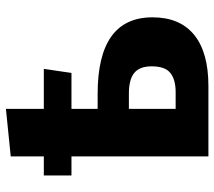

<svg xmlns="http://www.w3.org/2000/svg" viewBox="-58 -673 731 655"><g transform="rotate(-90 307.5 -345.5)"><path d="M263.6 -690.8V-561.5H400L386.2 -467.2H263.6V-377.9H314.9Q575.9 -377.9 575.9 -190.8Q575.9 -97.4 516.2 -48.7Q456.4 0 341.5 0H101.5V-467.2H36.4V-561.5H101.5V-674.4ZM315.9 -271.3H263.6V-111.8H321Q363.1 -111.8 385.9 -129.7Q408.7 -147.7 408.7 -193.8Q408.7 -234.4 386.4 -252.8Q364.1 -271.3 315.9 -271.3Z"/></g></svg>

Font: Fira Code
Style: Bold
Weight: 700
Monospace: yes
Designer: Carrois Corporate, Edenspiekermann AG, Nikita Prokopov
Foundry: Carrois Corporate, Edenspiekermann AG, Nikita Prokopov
Version: Version 6.000; ttfautohint (v1.8.2) -l 8 -r 50 -G 200 -x 14 